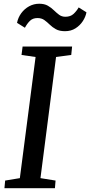

<svg xmlns="http://www.w3.org/2000/svg" viewBox="-20 -987 473 1007"><path d="M3.3 0 7 -40 84.1 -52.7 166.6 -688.1 92.9 -698.7 98.5 -743H358.2L353.6 -698.7L274 -688.1L192.2 -52.7L271.4 -40L268.1 0ZM69.3 -867.2Q75 -895.4 91.6 -918Q108.2 -940.6 132.7 -954Q157.2 -967.4 185.7 -967.4Q212.8 -967.4 230.8 -957.1Q248.8 -946.7 262.4 -933.3Q276.1 -919.9 290 -909.5Q304 -899.1 323 -899.1Q349.7 -899.1 365.9 -914.2Q382.1 -929.3 392.6 -948.1L433.4 -922.4Q429.2 -899.2 414.5 -876.4Q399.7 -853.6 376.1 -838.5Q352.4 -823.4 321 -823.4Q291.8 -823.4 273.2 -833.8Q254.6 -844.1 240.8 -857.8Q226.9 -871.5 212.4 -881.9Q197.9 -892.3 176.6 -892.3Q152.2 -892.3 137.5 -878.2Q122.8 -864.1 110.6 -841.5Z"/></svg>

Font: Merriweather 7pt Light
Style: Italic
Weight: 300
Italic angle: -7.8°
Designer: Eben Sorkin
Foundry: Eben Sorkin
Version: Version 2.200;gftools[0.9.31]